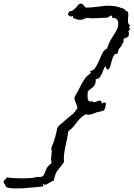

<svg xmlns="http://www.w3.org/2000/svg" viewBox="-210 -942 734 1052"><path d="M295.9 -386.7Q303.7 -379.9 311.5 -382.8Q319.3 -385.7 326.7 -388.7Q334 -391.6 339.8 -390.1Q345.7 -388.7 350.6 -373Q353.5 -380.9 359.4 -380.4Q365.2 -379.9 370.1 -378.9Q370.1 -363.3 366.2 -349.6Q362.3 -335.9 348.6 -333Q340.8 -331.1 333.5 -329.6Q326.2 -328.1 318.4 -326.2Q306.6 -322.3 300.3 -319.3Q293.9 -316.4 288.6 -314.9Q283.2 -313.5 276.4 -313.5Q269.5 -313.5 257.8 -315.4Q236.3 -300.8 226.6 -290.5Q216.8 -280.3 210 -270.5Q203.1 -260.7 193.8 -249.5Q184.6 -238.3 164.1 -222.7Q161.1 -199.2 156.7 -178.7Q152.3 -158.2 147.9 -137.7Q143.6 -117.2 141.1 -96.7Q138.7 -76.2 140.6 -54.7Q128.9 -37.1 120.6 -27.3Q112.3 -17.6 105.5 -8.3Q98.6 1 93.8 13.2Q88.9 25.4 84 48.8Q81.1 47.9 72.3 52.7Q63.5 57.6 54.7 63Q45.9 68.4 38.6 70.3Q31.2 72.3 31.2 66.4L32.2 65.4H24.4Q28.3 71.3 28.3 79.1Q9.8 81.1 -18.6 84Q-46.9 86.9 -76.2 88.9Q-105.5 90.8 -132.8 90.3Q-160.2 89.8 -175.8 83Q-176.8 82 -178.7 78.1Q-180.7 74.2 -183.1 69.8Q-185.5 65.4 -187.5 62Q-189.5 58.6 -189.5 58.6Q-191.4 47.9 -183.6 42.5Q-175.8 37.1 -170.9 29.3Q-162.1 32.2 -138.7 33.7Q-115.2 35.2 -88.9 35.2Q-62.5 35.2 -39.1 33.2Q-15.6 31.2 -7.8 27.3H-5.9Q16.6 29.3 23.4 23.9Q30.3 18.6 34.2 8.3Q38.1 -2 44.4 -17.1Q50.8 -32.2 73.2 -48.8Q69.3 -63.5 69.8 -74.2Q70.3 -85 71.8 -93.8Q73.2 -102.5 73.7 -110.8Q74.2 -119.1 70.3 -129.9Q83 -157.2 90.3 -183.6Q97.7 -210 103.5 -237.3Q105.5 -247.1 121.1 -260.7Q136.7 -274.4 154.8 -289.1Q172.9 -303.7 189 -317.9Q205.1 -332 209 -342.8Q215.8 -348.6 213.4 -357.4Q210.9 -366.2 206.5 -376Q202.1 -385.7 199.2 -396.5Q196.3 -407.2 202.1 -417Q214.8 -437.5 223.6 -455.6Q232.4 -473.6 240.7 -488.8Q249 -503.9 259.8 -517.1Q270.5 -530.3 288.1 -542L283.2 -551.8Q302.7 -555.7 313.5 -572.8Q324.2 -589.8 332.5 -609.9Q340.8 -629.9 350.1 -648.9Q359.4 -668 377 -676.8Q381.8 -692.4 386.2 -702.6Q390.6 -712.9 395.5 -721.7Q400.4 -730.5 406.7 -740.2Q413.1 -750 421.9 -764.6Q436.5 -788.1 438 -804.2Q439.5 -820.3 434.6 -829.6Q429.7 -838.9 421.4 -841.8Q413.1 -844.7 406.2 -842.8Q406.2 -844.7 404.8 -850.1Q403.3 -855.5 401.4 -857.4Q393.6 -855.5 384.8 -849.1Q376 -842.8 363.3 -844.7Q355.5 -844.7 347.7 -844.2Q339.8 -843.8 332 -842.8Q317.4 -842.8 310.5 -842.3Q303.7 -841.8 297.9 -841.8Q292 -841.8 285.2 -842.3Q278.3 -842.8 263.7 -844.7Q245.1 -834 230 -833.5Q214.8 -833 195.3 -841.8Q193.4 -843.8 192.4 -843.8Q191.4 -843.8 189.5 -844.7L190.4 -855.5Q179.7 -849.6 173.8 -852.5Q168 -855.5 161.1 -863.3L170.9 -880.9Q177.7 -878.9 185.1 -882.8Q192.4 -886.7 199.2 -893.6Q206.1 -900.4 211.9 -907.2Q217.8 -914.1 221.7 -918.9Q235.4 -924.8 241.7 -919.4Q248 -914.1 254.9 -905.3Q255.9 -903.3 256.8 -902.8Q257.8 -902.3 258.8 -900.4Q292 -900.4 317.9 -904.3Q343.8 -908.2 367.2 -910.2Q390.6 -912.1 415.5 -908.7Q440.4 -905.3 472.7 -891.6L481.4 -879.9L485.4 -882.8Q493.2 -875 493.2 -863.8Q493.2 -852.5 491.7 -841.3Q490.2 -830.1 491.7 -819.3Q493.2 -808.6 503.9 -801.8L496.1 -794.9Q498 -791 500.5 -786.6Q502.9 -782.2 500 -777.3L492.2 -769.5Q497.1 -764.6 496.6 -757.3Q496.1 -750 494.1 -743.2Q486.3 -735.4 478.5 -734.4Q470.7 -733.4 464.8 -722.7Q468.8 -719.7 467.8 -715.8Q466.8 -711.9 463.9 -707Q460.9 -702.1 458 -696.8Q455.1 -691.4 455.1 -687.5Q445.3 -681.6 440.9 -671.4Q436.5 -661.1 434.6 -648.4Q419.9 -648.4 413.6 -637.7Q407.2 -627 403.3 -612.8Q399.4 -598.6 395.5 -584Q391.6 -569.3 382.8 -560.5Q376 -559.6 373 -567.4Q370.1 -575.2 367.2 -580.1Q361.3 -572.3 356.9 -560.1Q352.5 -547.9 347.2 -536.1Q341.8 -524.4 334.5 -516.6Q327.1 -508.8 314.5 -508.8Q315.4 -491.2 311.5 -481.9Q307.6 -472.7 301.3 -466.3Q294.9 -460 286.1 -454.6Q277.3 -449.2 270.5 -439.5Q270.5 -427.7 270 -417Q269.5 -406.2 271 -398.9Q272.5 -391.6 277.8 -388.2Q283.2 -384.8 295.9 -386.7Z"/></svg>

Font: Homemade Apple
Style: Regular
Weight: 400
Designer: Font Diner, Inc
Foundry: Font Diner, Inc
Version: Version 1.000